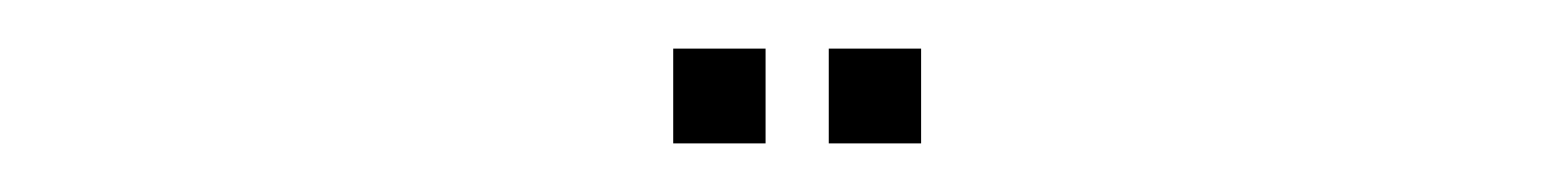

<svg xmlns="http://www.w3.org/2000/svg" viewBox="-20 -662 640 79"><path d="M321 -603V-642H359V-603ZM257 -603V-642H295V-603Z"/></svg>

Font: Foldit ExtraLight
Style: Regular
Weight: 250
Version: Version 1.003